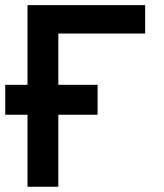

<svg xmlns="http://www.w3.org/2000/svg" viewBox="-22 -713 628 733"><path d="M-2 -274.9V-389.2H83V-693.4H532.2V-585H200.7V-389.2H350.6V-274.9H200.7V0H83V-274.9Z"/></svg>

Font: Cascadia Code SemiBold
Style: Regular
Weight: 600
Monospace: yes
Designer: Aaron Bell
Foundry: Saja Typeworks
Version: Version 2404.023; ttfautohint (v1.8.4)